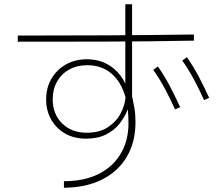

<svg xmlns="http://www.w3.org/2000/svg" viewBox="-20 -835 1040 907"><path d="M282 52V21Q376 21 443.5 -12Q511 -45 548.5 -106Q586 -167 587 -250Q587 -268 586 -285Q585 -302 584 -319Q571 -285 546 -252.5Q521 -220 481.5 -200Q442 -180 387 -180Q330 -180 288 -204Q246 -228 222 -270Q198 -312 198 -365Q198 -420 222.5 -462.5Q247 -505 290.5 -530Q334 -555 390 -555Q452 -555 498.5 -525Q545 -495 572 -440V-815H604V-380Q610 -352 615 -324.5Q620 -297 620 -258Q620 -163 578.5 -93.5Q537 -24 461.5 13.5Q386 51 282 52ZM389 -208Q451 -208 490.5 -234.5Q530 -261 550 -299.5Q570 -338 573 -375Q553 -448 506.5 -487.5Q460 -527 392 -527Q344 -527 307 -506.5Q270 -486 249.5 -449.5Q229 -413 229 -366Q229 -296 273.5 -252Q318 -208 389 -208ZM64 -638V-667Q263 -667 473 -668Q683 -669 896 -672V-643Q683 -639 473 -638.5Q263 -638 64 -638ZM944 -362Q922 -411 897 -458Q872 -505 841 -549L863 -565Q895 -519 920.5 -470Q946 -421 968 -373ZM807 -318Q785 -367 760 -414Q735 -461 704 -505L726 -521Q758 -475 783.5 -426Q809 -377 831 -329Z"/></svg>

Font: Murecho Thin ExtraLight
Style: Regular
Weight: 250
Version: Version 1.010